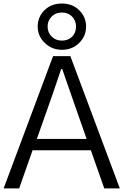

<svg xmlns="http://www.w3.org/2000/svg" viewBox="-24 -1042 683 1062"><path d="M179.7 -273.4Q248 -273.4 455.1 -273.4Q433.6 -335 369.1 -519.5Q361.3 -542 343.8 -591.8Q327.1 -640.6 320.3 -660.2Q318.4 -660.2 314.5 -660.2Q273.4 -540 266.6 -519.5Q237.3 -437.5 179.7 -273.4ZM-3.9 0Q64.5 -182.6 269.5 -731.4Q293.9 -731.4 365.2 -731.4Q433.6 -548.8 638.7 0Q617.2 0 552.7 0Q534.2 -52.7 478.5 -210.9Q397.5 -210.9 156.2 -210.9Q137.7 -158.2 82 0Q60.5 0 -3.9 0ZM184.6 -895.5Q184.6 -948.2 221.7 -985.4Q259.8 -1022.5 318.4 -1022.5Q377 -1022.5 414.1 -985.4Q452.1 -948.2 452.1 -895.5Q452.1 -841.8 414.1 -804.7Q376 -766.6 318.4 -766.6Q262.7 -766.6 223.6 -804.7Q184.6 -841.8 184.6 -895.5ZM239.3 -895.5Q239.3 -862.3 261.7 -839.8Q284.2 -817.4 318.4 -817.4Q352.5 -817.4 375 -838.9Q396.5 -861.3 396.5 -895.5Q396.5 -927.7 375 -950.2Q353.5 -972.7 318.4 -972.7Q283.2 -972.7 260.7 -949.2Q239.3 -926.8 239.3 -895.5Z"/></svg>

Font: Gothic A1
Style: Regular
Weight: 400
Designer: HanYang I&C Co.,Ltd.
Version: Version 2.50